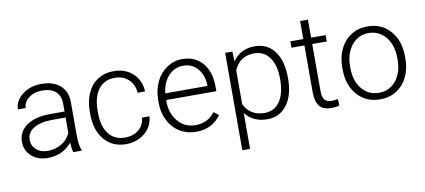

<svg xmlns="http://www.w3.org/2000/svg" viewBox="-76 -940 3144 1420"><g transform="rotate(-10 1496.5 -230.5)"><path d="M409.7 0Q400.9 -24.9 398.4 -73.7Q367.7 -33.7 320.1 -12Q272.5 9.8 219.2 9.8Q143.1 9.8 95.9 -32.7Q48.8 -75.2 48.8 -140.1Q48.8 -217.3 113 -262.2Q177.2 -307.1 292 -307.1H397.9V-367.2Q397.9 -423.8 363 -456.3Q328.1 -488.8 261.2 -488.8Q200.2 -488.8 160.2 -457.5Q120.1 -426.3 120.1 -382.3L61.5 -382.8Q61.5 -445.8 120.1 -491.9Q178.7 -538.1 264.2 -538.1Q352.5 -538.1 403.6 -493.9Q454.6 -449.7 456.1 -370.6V-120.6Q456.1 -43.9 472.2 -5.9V0ZM226.1 -42Q284.7 -42 330.8 -70.3Q377 -98.6 397.9 -146V-262.2H293.5Q206.1 -261.2 156.7 -230.2Q107.4 -199.2 107.4 -145Q107.4 -100.6 140.4 -71.3Q173.3 -42 226.1 -42Z M807.1 -39.6Q868.2 -39.6 909.4 -74Q950.7 -108.4 954.1 -163.1H1010.3Q1007.8 -114.7 980 -75Q952.1 -35.2 906 -12.7Q859.9 9.8 807.1 9.8Q703.1 9.8 642.3 -62.5Q581.5 -134.8 581.5 -256.8V-274.4Q581.5 -352.5 608.9 -412.6Q636.2 -472.7 687.3 -505.4Q738.3 -538.1 806.6 -538.1Q893.6 -538.1 950 -486.3Q1006.3 -434.6 1010.3 -350.1H954.1Q950.2 -412.1 909.4 -450.2Q868.7 -488.3 806.6 -488.3Q727.5 -488.3 683.8 -431.2Q640.1 -374 640.1 -271V-253.9Q640.1 -152.8 683.8 -96.2Q727.5 -39.6 807.1 -39.6Z M1331.5 9.8Q1264.2 9.8 1209.7 -23.4Q1155.3 -56.6 1125 -116Q1094.7 -175.3 1094.7 -249V-270Q1094.7 -346.2 1124.3 -407.2Q1153.8 -468.3 1206.5 -503.2Q1259.3 -538.1 1320.8 -538.1Q1417 -538.1 1473.4 -472.4Q1529.8 -406.7 1529.8 -293V-260.3H1152.8V-249Q1152.8 -159.2 1204.3 -99.4Q1255.9 -39.6 1334 -39.6Q1380.9 -39.6 1416.7 -56.6Q1452.6 -73.7 1481.9 -111.3L1518.6 -83.5Q1454.1 9.8 1331.5 9.8ZM1320.8 -488.3Q1254.9 -488.3 1209.7 -439.9Q1164.6 -391.6 1154.8 -310.1H1471.7V-316.4Q1469.2 -392.6 1428.2 -440.4Q1387.2 -488.3 1320.8 -488.3Z M2068.4 -258.8Q2068.4 -135.3 2013.7 -62.7Q1959 9.8 1867.2 9.8Q1758.8 9.8 1701.2 -66.4V203.1H1643.1V-528.3H1697.3L1700.2 -453.6Q1757.3 -538.1 1865.7 -538.1Q1960.4 -538.1 2014.4 -466.3Q2068.4 -394.5 2068.4 -267.1ZM2009.8 -269Q2009.8 -370.1 1968.3 -428.7Q1926.8 -487.3 1852.5 -487.3Q1798.8 -487.3 1760.3 -461.4Q1721.7 -435.5 1701.2 -386.2V-132.8Q1722.2 -87.4 1761.2 -63.5Q1800.3 -39.6 1853.5 -39.6Q1927.2 -39.6 1968.5 -98.4Q2009.8 -157.2 2009.8 -269Z M2288.6 -663.6V-528.3H2397.9V-480.5H2288.6V-128.4Q2288.6 -84.5 2304.4 -63Q2320.3 -41.5 2357.4 -41.5Q2372.1 -41.5 2404.8 -46.4L2407.2 1.5Q2384.3 9.8 2344.7 9.8Q2284.7 9.8 2257.3 -25.1Q2230 -60.1 2230 -127.9V-480.5H2132.8V-528.3H2230V-663.6Z M2477.1 -272Q2477.1 -348.1 2506.6 -409.2Q2536.1 -470.2 2590.1 -504.2Q2644 -538.1 2712.4 -538.1Q2817.9 -538.1 2883.3 -464.1Q2948.7 -390.1 2948.7 -268.1V-255.9Q2948.7 -179.2 2919.2 -117.9Q2889.6 -56.6 2835.9 -23.4Q2782.2 9.8 2713.4 9.8Q2608.4 9.8 2542.7 -64.2Q2477.1 -138.2 2477.1 -260.3ZM2535.6 -255.9Q2535.6 -161.1 2584.7 -100.3Q2633.8 -39.6 2713.4 -39.6Q2792.5 -39.6 2841.6 -100.3Q2890.6 -161.1 2890.6 -260.7V-272Q2890.6 -332.5 2868.2 -382.8Q2845.7 -433.1 2805.2 -460.7Q2764.6 -488.3 2712.4 -488.3Q2634.3 -488.3 2585 -427Q2535.6 -365.7 2535.6 -266.6Z"/></g></svg>

Font: RobotoDraft Light
Style: Regular
Weight: 300
Version: Version 2.001151; 2014